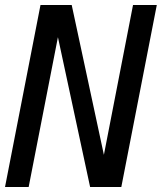

<svg xmlns="http://www.w3.org/2000/svg" viewBox="-23 -749 648 769"><path d="M-2.9 0H91.8L209 -600.1L337.9 0H462.9L605 -729H509.8L393.1 -128.9L264.2 -729H139.2Z"/></svg>

Font: Hack
Style: Oblique
Weight: 400
Italic angle: -12°
Monospace: yes
Designer: Christopher Simpkins
Foundry: Christopher Simpkins
Version: Version 2.010